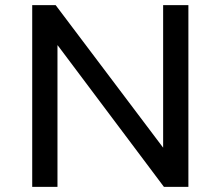

<svg xmlns="http://www.w3.org/2000/svg" viewBox="-20 -725 857 745"><path d="M105 0V-705H196L613 -152V-705H711V0H616L204 -549H203V0Z"/></svg>

Font: Nunito Sans 12pt ExtraLight 7pt Medium
Style: Regular
Weight: 500
Version: Version 3.101;gftools[0.9.27]